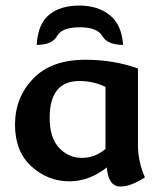

<svg xmlns="http://www.w3.org/2000/svg" viewBox="-20 -642 573 687"><path d="M411.1 25.4Q367.2 25.4 362.3 -43Q298.8 6.8 228.5 6.8Q151.4 6.8 92.5 -46.6Q33.7 -100.1 33.7 -195.8Q33.7 -293 98.6 -360.6Q163.6 -428.2 285.6 -428.2Q386.7 -428.2 473.6 -397V-122.6Q473.6 -64.9 498.5 -7.3Q447.8 25.4 411.1 25.4ZM273.4 -77.1Q319.8 -77.1 357.4 -108.9V-331.1Q314.5 -352.1 263.7 -352.1Q157.7 -352.1 157.7 -220.2Q157.7 -149.4 191.2 -113.3Q224.6 -77.1 273.4 -77.1ZM263.7 -622.1Q329.6 -622.1 372.6 -588.1Q415.5 -554.2 420.4 -481.4Q364.7 -481.4 346.2 -512.9Q327.6 -544.4 265.6 -544.4Q201.2 -544.4 184.1 -512.9Q167 -481.4 111.3 -481.4Q115.7 -556.6 156 -589.4Q196.3 -622.1 263.7 -622.1Z"/></svg>

Font: Bainsley
Style: Bold
Weight: 700
Designer: Paul James MIller
Foundry: High-Logic / Made with FontCreator
Version: Version 1.411;March 28, 2021;FontCreator 13.0.0.2683 64-bit